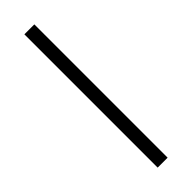

<svg xmlns="http://www.w3.org/2000/svg" viewBox="-257 -757 764 764"><g transform="rotate(-45 125.0 -375.0)"><path d="M97 -750H153V0H97Z"/></g></svg>

Font: Unbounded ExtraLight
Style: Regular
Weight: 250
Designer: Luke Prowse, Jean-Baptiste Morizot, Fátima Lázaro, Florian Runge
Foundry: NaN
Version: Version 1.701;gftools[0.9.28.dev5+ged2979d]